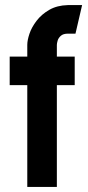

<svg xmlns="http://www.w3.org/2000/svg" viewBox="-20 -733 346 753"><path d="M87 0V-399H18V-511H87V-557Q87 -575 95.5 -600.5Q104 -626 123.5 -651.5Q143 -677 173.5 -694.5Q204 -712 246 -713H302L276 -601H246Q228 -601 218.5 -592.5Q209 -584 206 -573.5Q203 -563 203 -557V-511H273V-399H203V0Z"/></svg>

Font: Stick No Bills ExtraLight
Style: Bold
Weight: 700
Version: Version 2.000